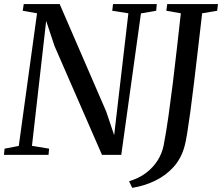

<svg xmlns="http://www.w3.org/2000/svg" viewBox="-26 -763 1094 946"><path d="M-6.5 0 -3.5 -30.5 66.5 -44 156.5 -697.5 86 -710 91 -743H268L497.5 -213L536.5 -97L606.5 -697.5L527 -710L531 -743H746.5L743.5 -710L668.5 -697L571.5 0H476.5L242.5 -536.5L201.5 -660L131.5 -44.5L216 -30.5L213 0ZM625.5 162.5 610 130Q658 116 693.5 89Q729 62 751 26.8Q773 -8.5 780.5 -47.5Q792.5 -110 803.8 -189.2Q815 -268.5 825.8 -355.5Q836.5 -442.5 846.2 -530Q856 -617.5 865 -697.5L793.5 -710L798 -743H1048L1044 -710L970 -697.5Q959 -603 948.8 -514.8Q938.5 -426.5 929.2 -349.2Q920 -272 911.5 -210Q903 -148 896 -104.8Q889 -61.5 883 -41Q866 19.5 827.8 61.2Q789.5 103 737.2 128Q685 153 625.5 162.5Z"/></svg>

Font: Merriweather 72pt
Style: Italic
Weight: 400
Italic angle: -7.8°
Version: Version 2.101